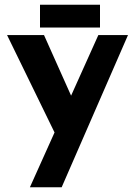

<svg xmlns="http://www.w3.org/2000/svg" viewBox="-20 -586 574 816"><path d="M107 210 398 -437H524L242 210ZM224 2 10 -437H167L332 -68ZM150 -566H405V-469H150Z"/></svg>

Font: Reem Kufi
Style: Regular
Weight: 400
Designer: Khaled Hosny
Version: Version 1.6